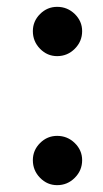

<svg xmlns="http://www.w3.org/2000/svg" viewBox="-20 -528 301 561"><path d="M147 -508Q118 -508 97 -487Q76 -466 76 -437Q76 -407 97 -385.5Q118 -364 147 -364Q177 -364 198.5 -385.5Q220 -407 220 -437Q220 -466 198.5 -487Q177 -508 147 -508ZM147 -131Q118 -131 97 -110Q76 -89 76 -60Q76 -30 97 -8.5Q118 13 147 13Q177 13 198.5 -8.5Q220 -30 220 -60Q220 -89 198.5 -110Q177 -131 147 -131Z"/></svg>

Font: Nebula Sans Medium
Style: Regular
Weight: 500
Designer: Paul D. Hunt for Adobe (as Source Sans)
Foundry: Nebula Entertainment & Broadcasting LLC
Version: Version 1.010